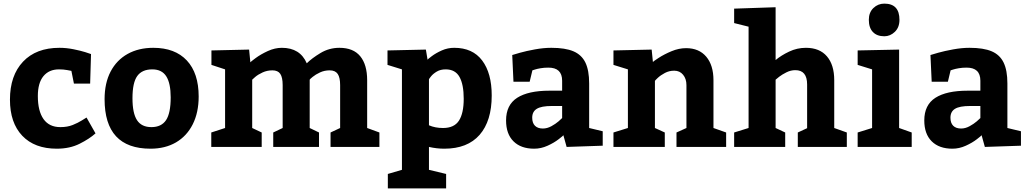

<svg xmlns="http://www.w3.org/2000/svg" viewBox="-20 -815 5707 1065"><path d="M294.9 9.8Q171.9 9.8 103.5 -62Q35.2 -133.8 35.2 -262.2Q35.2 -396 107.7 -472.9Q180.2 -549.8 310.1 -549.8Q348.1 -549.8 387 -542Q425.8 -534.2 451.9 -526.1Q478 -518.1 484.9 -515.1L480 -351.1H390.1L376 -421.9Q371.1 -422.9 351.6 -426.5Q332 -430.2 307.1 -430.2Q252 -430.2 220.9 -392.6Q189.9 -355 189.9 -282.2Q189.9 -199.2 221.4 -154.5Q252.9 -109.9 314.9 -109.9Q354 -109.9 383.5 -121.8Q413.1 -133.8 433.1 -146.5Q453.1 -159.2 460 -163.1L509.8 -75.2Q476.1 -44.9 421.6 -17.6Q367.2 9.8 294.9 9.8Z M1082 -279.8Q1082 -190.9 1049.1 -125.5Q1016.1 -60.1 956.1 -25.1Q896 9.8 814.9 9.8Q560.1 9.8 560.1 -265.1Q560.1 -354 593.5 -418Q627 -481.9 688 -515.9Q749 -549.8 830.1 -549.8Q950.7 -549.8 1016.4 -479.5Q1082 -409.2 1082 -279.8ZM714.8 -270Q714.8 -187 740 -148.4Q765.1 -109.9 819.8 -109.9Q875 -109.9 900.9 -148.4Q926.8 -187 926.8 -274.9Q926.8 -353 902.3 -391.6Q877.9 -430.2 824.7 -430.2Q768.1 -430.2 741.5 -393.6Q714.8 -356.9 714.8 -270Z M2084.5 0H1813.5V-80.1L1866.7 -105V-342.8Q1866.7 -384.8 1853.3 -404.8Q1839.8 -424.8 1808.6 -424.8Q1779.8 -424.8 1755.1 -413.3Q1730.5 -401.9 1714.1 -388.4Q1697.8 -375 1697.8 -373V-105L1749.5 -80.1V0H1495.6V-80.1L1547.9 -105V-342.8Q1547.9 -385.7 1534.7 -405.3Q1521.5 -424.8 1490.7 -424.8Q1461.9 -424.8 1436.8 -413.3Q1411.6 -401.9 1395.3 -387.9Q1378.9 -374 1378.9 -373V-105L1431.6 -80.1V0H1151.9V-80.1L1228.5 -105V-430.2L1152.8 -455.1V-535.2L1361.8 -540L1368.7 -469.2Q1368.7 -471.2 1397.7 -492.7Q1426.8 -514.2 1465.8 -532Q1504.9 -549.8 1543.5 -549.8Q1644.5 -549.8 1681.6 -463.9Q1709.5 -491.7 1757.6 -520.8Q1805.7 -549.8 1862.8 -549.8Q1939.9 -549.8 1978.3 -502.9Q2016.6 -456.1 2016.6 -370.1V-105L2084.5 -80.1Z M2342.3 -540 2351.6 -483.9Q2351.6 -485.8 2375 -503.4Q2398.4 -521 2430.9 -535.4Q2463.4 -549.8 2499.5 -549.8Q2601.6 -549.8 2654.5 -479.5Q2707.5 -409.2 2707.5 -285.2Q2707.5 -144 2640.4 -67.1Q2573.2 9.8 2444.3 9.8Q2402.3 9.8 2359.4 0V127L2454.6 149.9V230H2131.3V149.9L2209.5 127V-430.2L2129.4 -455.1V-535.2ZM2437.5 -105Q2499.5 -105 2525.9 -146Q2552.2 -187 2552.2 -267.1Q2552.2 -346.2 2528.8 -388.2Q2505.4 -430.2 2452.1 -430.2Q2423.3 -430.2 2402.8 -418Q2382.3 -405.8 2370.8 -391.4Q2359.4 -377 2359.4 -375V-120.1Q2393.6 -105 2437.5 -105Z M2942.9 9.8Q2869.6 9.8 2828.4 -31Q2787.1 -71.8 2787.1 -147Q2787.1 -232.9 2848.6 -272.5Q2910.2 -312 3027.8 -312H3098.1V-367.2Q3098.1 -440.4 3021 -439.9Q2998 -439.9 2978.5 -436.5Q2959 -433.1 2947.5 -429.4Q2936 -425.8 2933.1 -424.8L2918 -361.8H2828.1L2821.3 -509.8Q2830.1 -512.7 2864.5 -522.5Q2898.9 -532.2 2947 -541Q2995.1 -549.8 3038.1 -549.8Q3115.2 -549.8 3160.6 -530.5Q3206.1 -511.2 3227.1 -468Q3248 -424.8 3248 -352.1V-105L3323.2 -86.9V-6.8L3123 0L3105 -64.9Q3105 -63 3079.1 -43Q3053.2 -22.9 3017.1 -6.6Q2981 9.8 2942.9 9.8ZM2991.2 -102.1Q3015.1 -102.1 3038.6 -115Q3062 -127.9 3078.1 -141.8Q3094.2 -155.8 3098.1 -160.2V-227.1H3041Q2982.9 -227.1 2957.5 -211.4Q2932.1 -195.8 2932.1 -162.1Q2932.1 -132.8 2947.5 -117.4Q2962.9 -102.1 2991.2 -102.1Z M3785.6 -547.9Q3857.4 -547.9 3897.5 -500.5Q3937.5 -453.1 3937.5 -370.1V-105L4007.8 -80.1V0H3732.4V-80.1L3787.6 -105V-342.8Q3787.6 -377.9 3769 -400.4Q3750.5 -422.9 3719.7 -422.9Q3691.9 -422.9 3668.2 -410.4Q3644.5 -397.9 3628.7 -383.1Q3612.8 -368.2 3612.8 -366.2V-105L3667.5 -80.1V0H3382.8V-80.1L3462.9 -105V-430.2L3382.8 -455.1V-535.2L3594.7 -540L3601.6 -471.2Q3601.6 -473.1 3633.1 -493.7Q3664.6 -514.2 3705.1 -531Q3745.6 -547.9 3785.6 -547.9Z M4450.2 -549.8Q4526.4 -549.8 4566.9 -502.4Q4607.4 -455.1 4607.4 -370.1V-105L4677.2 -80.1V0H4405.3V-80.1L4457 -104V-346.2Q4457 -426.3 4391.1 -425.8Q4366.2 -425.8 4342.3 -413.8Q4318.4 -401.9 4302.2 -389.4Q4286.1 -377 4282.2 -373V-105L4335.4 -80.1V0H4052.2V-80.1L4132.3 -105V-667L4052.2 -687V-767.1L4282.2 -774.9V-481.9Q4313 -507.8 4357.2 -528.8Q4401.4 -549.8 4450.2 -549.8Z M4885.3 -794.9Q4969.2 -794.9 4969.2 -705.1Q4969.2 -663.1 4943.6 -638.4Q4918 -613.8 4885.3 -613.8Q4844.2 -613.8 4821.8 -637.5Q4799.3 -661.1 4799.3 -705.1Q4799.3 -746.1 4824.7 -770.5Q4850.1 -794.9 4885.3 -794.9ZM5037.1 -80.1V0H4737.3V-80.1L4817.4 -105V-430.2L4737.3 -455.1V-535.2L4967.3 -540V-105Z M5262.7 9.8Q5189.5 9.8 5148.2 -31Q5106.9 -71.8 5106.9 -147Q5106.9 -232.9 5168.5 -272.5Q5230 -312 5347.7 -312H5418V-367.2Q5418 -440.4 5340.8 -439.9Q5317.9 -439.9 5298.3 -436.5Q5278.8 -433.1 5267.3 -429.4Q5255.9 -425.8 5252.9 -424.8L5237.8 -361.8H5147.9L5141.1 -509.8Q5149.9 -512.7 5184.3 -522.5Q5218.8 -532.2 5266.8 -541Q5314.9 -549.8 5357.9 -549.8Q5435.1 -549.8 5480.5 -530.5Q5525.9 -511.2 5546.9 -468Q5567.9 -424.8 5567.9 -352.1V-105L5643.1 -86.9V-6.8L5442.9 0L5424.8 -64.9Q5424.8 -63 5398.9 -43Q5373 -22.9 5336.9 -6.6Q5300.8 9.8 5262.7 9.8ZM5311 -102.1Q5335 -102.1 5358.4 -115Q5381.8 -127.9 5397.9 -141.8Q5414.1 -155.8 5418 -160.2V-227.1H5360.8Q5302.7 -227.1 5277.3 -211.4Q5252 -195.8 5252 -162.1Q5252 -132.8 5267.3 -117.4Q5282.7 -102.1 5311 -102.1Z"/></svg>

Font: Kadwa
Style: Bold
Weight: 700
Designer: Sol Matas
Foundry: Sol Matas
Version: Version 1.001;PS 001.000;hotconv 1.0.70;makeotf.lib2.5.58329